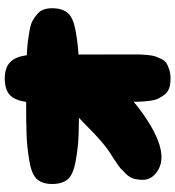

<svg xmlns="http://www.w3.org/2000/svg" viewBox="16 -770 754 827"><g transform="rotate(-90 393.5 -356.0)"><path d="M131 -38Q195 -38 289.5 -99Q384 -160 453 -240.5Q522 -321 522 -373Q522 -473 434 -473Q396 -473 353.5 -439.5Q311 -406 255 -350Q199 -294 157 -265Q148 -259 119.5 -240.5Q91 -222 82.5 -214.5Q74 -207 58.5 -191Q43 -175 38 -157.5Q33 -140 33 -117Q33 -85 62 -61.5Q91 -38 131 -38ZM469 1Q491 1 508 -4.5Q525 -10 536 -17Q547 -24 554.5 -40.5Q562 -57 565.5 -67.5Q569 -78 571 -103Q573 -128 573 -140Q573 -152 573 -183Q573 -232 572.5 -394.5Q572 -557 572 -575Q572 -648 548 -680.5Q524 -713 469 -713Q412 -713 389 -680.5Q366 -648 366 -575Q366 -557 366.5 -510Q367 -463 367.5 -409Q368 -355 368 -304Q368 -253 368.5 -218.5Q369 -184 369 -183Q369 -151 369.5 -133.5Q370 -116 373 -91Q376 -66 382.5 -52.5Q389 -39 399.5 -25Q410 -11 427.5 -5Q445 1 469 1ZM772 -509Q772 -529 766.5 -545Q761 -561 747.5 -572.5Q734 -584 719.5 -592.5Q705 -601 676.5 -606Q648 -611 624 -614Q600 -617 557 -618.5Q514 -620 481.5 -620.5Q449 -621 392 -621Q275 -621 224 -619Q173 -617 114 -607Q55 -597 35 -573.5Q15 -550 15 -509Q15 -466 35 -442Q55 -418 114 -407.5Q173 -397 224.5 -395Q276 -393 394 -393Q512 -393 563 -395Q614 -397 673 -407.5Q732 -418 752 -442Q772 -466 772 -509Z"/></g></svg>

Font: Cherry Bomb
Style: Regular
Weight: 400
Designer: satsuyako
Foundry: satsuyako
Version: Version 4.0